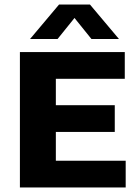

<svg xmlns="http://www.w3.org/2000/svg" viewBox="-20 -824 610 844"><path d="M67.5 0V-595H528.5V-477.5H225.5V-117.5H532.5V0ZM162.5 -244V-361.5H484.5V-244ZM112 -652.5 239.5 -804H375.5L503 -652.5H382L295 -760.5H320L233 -652.5Z"/></svg>

Font: Encode Sans SC
Style: Bold
Weight: 700
Version: Version 3.002